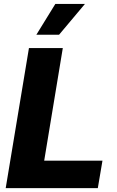

<svg xmlns="http://www.w3.org/2000/svg" viewBox="-20 -977 609 997"><path d="M168.7 -796.5H286.6L421.2 -956.7H267.4ZM9.6 0H487.9L512.1 -142.8H209.5L306.1 -727.3H130.3Z"/></svg>

Font: TID UI Extra Bold
Style: Italic
Weight: 800
Italic angle: -9.39999°
Designer: The TID Project Authors
Foundry: Bakken & Bæck
Version: Version 1.001;hotconv 1.0.109;makeotfexe 2.5.65596